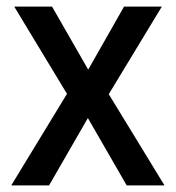

<svg xmlns="http://www.w3.org/2000/svg" viewBox="-20 -559 530 579"><path d="M182 -276 14 0H128L245 -203L362 0H476L308 -275L468 -539H354L246 -349L137 -539H23Z"/></svg>

Font: Noto Sans Lao SemiCondensed Medium
Style: Regular
Weight: 500
Width: 4
Designer: Monotype Design Team
Foundry: Monotype Imaging Inc.
Version: Version 2.003